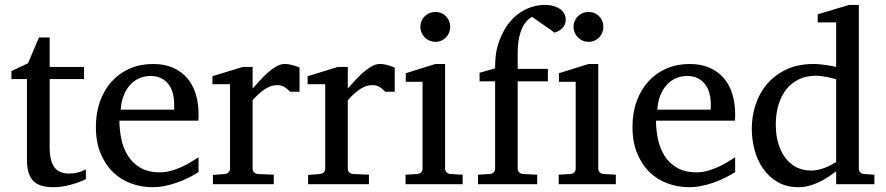

<svg xmlns="http://www.w3.org/2000/svg" viewBox="-20 -757 3639 789"><path d="M333 -21Q314.5 -11.7 292.5 -4.4Q273.9 2 249.5 7.1Q225.1 12.2 198.2 12.2Q141.6 12.2 116.2 -14.2Q90.8 -40.5 90.8 -100.1V-432.1H26.9V-464.8L95.2 -497.1L140.1 -603H184.1V-481.9H325.2V-432.1H184.1V-152.8Q184.1 -123 189.2 -102.3Q194.3 -81.5 204.3 -68.6Q214.4 -55.7 229.2 -49.8Q244.1 -43.9 264.2 -43.9Q278.8 -43.9 291.3 -46.4Q303.7 -48.8 313 -52.2Q323.7 -56.2 333 -61Z M795.9 -49.8Q774.9 -36.6 752.2 -25.4Q729.5 -14.2 705.3 -5.9Q681.2 2.4 656.2 7.3Q631.3 12.2 606 12.2Q560.5 12.2 518.6 -3.2Q476.6 -18.6 444.6 -49.3Q412.6 -80.1 393.3 -126.7Q374 -173.3 374 -235.8Q374 -294.4 391.6 -342Q409.2 -389.6 440.4 -423.6Q471.7 -457.5 514.6 -475.8Q557.6 -494.1 608.9 -494.1Q655.3 -494.1 690.4 -478.8Q725.6 -463.4 749 -436.3Q772.5 -409.2 784.2 -371.3Q795.9 -333.5 795.9 -289.1V-275.9Q795.9 -268.1 794.9 -261.2H470.7Q470.7 -223.1 478.8 -185.1Q486.8 -147 505.9 -116.7Q524.9 -86.4 557.1 -67.6Q589.4 -48.8 637.7 -48.8Q659.2 -48.8 680.2 -54.4Q701.2 -60.1 721.4 -68.8Q741.7 -77.6 760.3 -88.6Q778.8 -99.6 795.9 -110.8ZM695.8 -328.1Q695.8 -353 689.9 -374.3Q684.1 -395.5 672.1 -411.1Q660.2 -426.8 641.8 -435.8Q623.5 -444.8 598.6 -444.8Q573.7 -444.8 552.2 -435.3Q530.8 -425.8 514.4 -407.7Q498 -389.6 488 -364Q478 -338.4 476.1 -306.2H695.8Z M1171.9 -379.9Q1162.1 -391.1 1149.4 -399.2Q1136.7 -407.2 1118.2 -407.2Q1093.8 -407.2 1068.8 -390.9Q1043.9 -374.5 1018.1 -345.2V-64Q1018.1 -54.7 1023.9 -48.8Q1029.8 -43 1039.1 -42L1105 -39.1V0H855V-38.1L904.3 -42Q913.1 -43 919.2 -48.8Q925.3 -54.7 925.3 -64V-411.1H853V-443.8L977.1 -481.9H1018.1V-393.1Q1028.8 -404.8 1044.2 -422.1Q1059.6 -439.5 1077.1 -455.6Q1094.7 -471.7 1113.5 -482.9Q1132.3 -494.1 1149.9 -494.1Q1157.7 -494.1 1166.5 -492.7Q1175.3 -491.2 1183.6 -489Q1191.9 -486.8 1199 -484.1Q1206.1 -481.4 1210.9 -479V-379.9Z M1563 -379.9Q1553.2 -391.1 1540.5 -399.2Q1527.8 -407.2 1509.3 -407.2Q1484.9 -407.2 1460 -390.9Q1435.1 -374.5 1409.2 -345.2V-64Q1409.2 -54.7 1415 -48.8Q1420.9 -43 1430.2 -42L1496.1 -39.1V0H1246.1V-38.1L1295.4 -42Q1304.2 -43 1310.3 -48.8Q1316.4 -54.7 1316.4 -64V-411.1H1244.1V-443.8L1368.2 -481.9H1409.2V-393.1Q1419.9 -404.8 1435.3 -422.1Q1450.7 -439.5 1468.3 -455.6Q1485.8 -471.7 1504.6 -482.9Q1523.4 -494.1 1541 -494.1Q1548.8 -494.1 1557.6 -492.7Q1566.4 -491.2 1574.7 -489Q1583 -486.8 1590.1 -484.1Q1597.2 -481.4 1602.1 -479V-379.9Z M1646.5 0V-39.1L1695.3 -42Q1704.6 -43 1710.4 -48.8Q1716.3 -54.7 1716.3 -64V-420.9H1647.5V-456.1L1769.5 -494.1H1809.1V-64Q1809.1 -54.7 1815.2 -48.8Q1821.3 -43 1830.1 -42L1881.3 -39.1V0ZM1830.1 -647Q1830.1 -634.3 1825.4 -622.8Q1820.8 -611.3 1812.5 -603Q1804.2 -594.7 1793.2 -589.8Q1782.2 -585 1769.5 -585Q1756.8 -585 1745.4 -589.8Q1733.9 -594.7 1725.6 -603Q1717.3 -611.3 1712.4 -622.8Q1707.5 -634.3 1707.5 -647Q1707.5 -659.7 1712.4 -670.9Q1717.3 -682.1 1725.6 -690.4Q1733.9 -698.7 1745.4 -703.4Q1756.8 -708 1769.5 -708Q1782.2 -708 1793.2 -703.4Q1804.2 -698.7 1812.5 -690.4Q1820.8 -682.1 1825.4 -670.9Q1830.1 -659.7 1830.1 -647Z M2304.7 -676.8Q2304.7 -661.6 2298.6 -651.6Q2292.5 -641.6 2284.4 -635.5Q2276.4 -629.4 2268.8 -626.5Q2261.2 -623.5 2258.3 -623Q2257.3 -624 2250.2 -629.2Q2243.2 -634.3 2233.2 -641.4Q2223.1 -648.4 2211.7 -656.2Q2200.2 -664.1 2190.4 -671.1Q2180.7 -678.2 2173.8 -682.9Q2167 -687.5 2166.5 -688Q2155.8 -682.1 2145.3 -671.4Q2134.8 -660.6 2126.2 -642.6Q2117.7 -624.5 2112.5 -598.9Q2107.4 -573.2 2107.4 -538.1V-474.1H2231.4V-422.9H2107.4V-64Q2107.4 -54.7 2113.5 -48.8Q2119.6 -43 2128.4 -42L2187.5 -39.1V0H1944.3V-39.1L1993.7 -42Q2002.4 -43 2008.5 -48.8Q2014.6 -54.7 2014.6 -64V-422.9H1950.7V-458L2014.6 -476.1Q2014.6 -501 2016.4 -520.8Q2018.1 -540.5 2022.2 -557.9Q2026.4 -575.2 2032.7 -591.6Q2039.1 -607.9 2048.3 -626Q2063 -654.3 2082.3 -675Q2101.6 -695.8 2123.8 -709.5Q2146 -723.1 2170.2 -730Q2194.3 -736.8 2218.8 -736.8Q2239.7 -736.8 2255.9 -731.9Q2272 -727.1 2283 -718.8Q2293.9 -710.4 2299.3 -699.7Q2304.7 -689 2304.7 -676.8Z M2275.9 0V-39.1L2324.7 -42Q2334 -43 2339.8 -48.8Q2345.7 -54.7 2345.7 -64V-420.9H2276.9V-456.1L2398.9 -494.1H2438.5V-64Q2438.5 -54.7 2444.6 -48.8Q2450.7 -43 2459.5 -42L2510.7 -39.1V0ZM2459.5 -647Q2459.5 -634.3 2454.8 -622.8Q2450.2 -611.3 2441.9 -603Q2433.6 -594.7 2422.6 -589.8Q2411.6 -585 2398.9 -585Q2386.2 -585 2374.8 -589.8Q2363.3 -594.7 2355 -603Q2346.7 -611.3 2341.8 -622.8Q2336.9 -634.3 2336.9 -647Q2336.9 -659.7 2341.8 -670.9Q2346.7 -682.1 2355 -690.4Q2363.3 -698.7 2374.8 -703.4Q2386.2 -708 2398.9 -708Q2411.6 -708 2422.6 -703.4Q2433.6 -698.7 2441.9 -690.4Q2450.2 -682.1 2454.8 -670.9Q2459.5 -659.7 2459.5 -647Z M3001 -49.8Q2980 -36.6 2957.3 -25.4Q2934.6 -14.2 2910.4 -5.9Q2886.2 2.4 2861.3 7.3Q2836.4 12.2 2811 12.2Q2765.6 12.2 2723.6 -3.2Q2681.6 -18.6 2649.7 -49.3Q2617.7 -80.1 2598.4 -126.7Q2579.1 -173.3 2579.1 -235.8Q2579.1 -294.4 2596.7 -342Q2614.3 -389.6 2645.5 -423.6Q2676.8 -457.5 2719.7 -475.8Q2762.7 -494.1 2814 -494.1Q2860.4 -494.1 2895.5 -478.8Q2930.7 -463.4 2954.1 -436.3Q2977.5 -409.2 2989.3 -371.3Q3001 -333.5 3001 -289.1V-275.9Q3001 -268.1 3000 -261.2H2675.8Q2675.8 -223.1 2683.8 -185.1Q2691.9 -147 2710.9 -116.7Q2730 -86.4 2762.2 -67.6Q2794.4 -48.8 2842.8 -48.8Q2864.3 -48.8 2885.3 -54.4Q2906.2 -60.1 2926.5 -68.8Q2946.8 -77.6 2965.3 -88.6Q2983.9 -99.6 3001 -110.8ZM2900.9 -328.1Q2900.9 -353 2895 -374.3Q2889.2 -395.5 2877.2 -411.1Q2865.2 -426.8 2846.9 -435.8Q2828.6 -444.8 2803.7 -444.8Q2778.8 -444.8 2757.3 -435.3Q2735.8 -425.8 2719.5 -407.7Q2703.1 -389.6 2693.1 -364Q2683.1 -338.4 2681.2 -306.2H2900.9Z M3416 -431.2Q3409.7 -433.1 3399.7 -435.8Q3389.6 -438.5 3378.2 -440.7Q3366.7 -442.9 3354.2 -444.3Q3341.8 -445.8 3331.1 -445.8Q3293.9 -445.8 3263.7 -431.4Q3233.4 -417 3212.2 -390.9Q3190.9 -364.7 3179.4 -327.6Q3168 -290.5 3168 -245.1Q3168 -204.1 3177.7 -169.7Q3187.5 -135.3 3206.1 -109.9Q3224.6 -84.5 3251.5 -70.3Q3278.3 -56.2 3313 -56.2Q3328.1 -56.2 3342.3 -59.3Q3356.4 -62.5 3369.6 -67.6Q3382.8 -72.8 3394.5 -78.9Q3406.2 -85 3416 -90.8ZM3416 0V-53.2Q3398.9 -40 3380.6 -28.1Q3362.3 -16.1 3343 -7.3Q3323.7 1.5 3303.5 6.8Q3283.2 12.2 3261.2 12.2Q3210.9 12.2 3174.6 -9.5Q3138.2 -31.2 3114.7 -65.7Q3091.3 -100.1 3080.3 -142.8Q3069.3 -185.5 3069.3 -228Q3069.3 -278.8 3085 -326.9Q3100.6 -375 3132.3 -412.1Q3164.1 -449.2 3211.9 -471.7Q3259.8 -494.1 3324.2 -494.1Q3335.9 -494.1 3349.6 -492.7Q3363.3 -491.2 3376.2 -489.5Q3389.2 -487.8 3399.7 -485.6Q3410.2 -483.4 3416 -481.9V-665H3340.3V-698.2L3469.2 -736.8H3509.3V-64Q3509.3 -54.7 3515.1 -48.8Q3521 -43 3530.3 -42L3573.2 -39.1V0Z"/></svg>

Font: BabelStone Ogham
Style: Italic
Weight: 400
Italic angle: -30°
Designer: Andrew West
Foundry: BabelStone
Version: Version 2.02 March 14, 2022